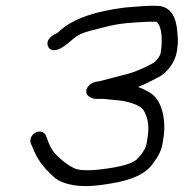

<svg xmlns="http://www.w3.org/2000/svg" viewBox="-20 -641 634 663"><path d="M190.4 -474.7C208.7 -484.8 227.1 -502.2 236.4 -509.7C248.4 -519.3 263.9 -527.5 289.8 -534.2C348.8 -549.2 374.7 -558.7 442.4 -563.1L473.3 -565.1C483.3 -565.7 490.3 -566 494.4 -566H511.4C518 -566 520.7 -565.7 520.8 -565.7C520.8 -565.7 522.1 -564.7 525.7 -560.1C538 -544.4 542.1 -503.9 535 -459C532.9 -445.6 514.8 -424.9 507.3 -422.2L506.1 -421.8L505.1 -421.2C471.3 -402.7 440 -390.6 417.3 -384.9C377.2 -374.9 352.8 -367.5 321.1 -360C295.7 -358.8 278.2 -341.7 277.7 -325.9C277.4 -319.6 280.2 -312.8 287.1 -307.8C304.2 -295.2 325.2 -300.7 334.5 -299.7C343.7 -298.6 362.3 -296.8 391 -294.2C420.3 -291.5 459.4 -279.6 474.1 -263.2C487.7 -240.7 497.1 -213.5 489.6 -166.5L486.4 -146C483.4 -127.2 466.8 -104 451.7 -90C438.6 -77.8 402.2 -64.6 324.4 -55.7C287.2 -51.5 260.7 -52.5 245.1 -56.8C230.4 -60.9 198.7 -79.6 168 -113C159 -123.3 150.6 -139 143 -161.3L138.6 -172.7C131.8 -188.1 114.7 -190 101.9 -182.9C89.6 -176.1 81.2 -160.8 86.3 -145.9L86.4 -145.5L91 -135.3C107.4 -92.8 127.8 -63.3 170.7 -25.7C203.9 -1.4 257.3 6.4 321.3 -1.2C414 -12.7 480 -31.5 511.7 -81.5C526.7 -100.7 537.7 -122.9 541.2 -144.5L544.6 -166.5C553.7 -223.6 540.9 -292.6 500.6 -319.3C485.4 -328.6 471.7 -335.3 456.8 -340.7L471.9 -347.1C488.9 -354.3 510.3 -366.2 525.2 -373.4C559.3 -389.9 585.1 -428.4 590.7 -463.5C593.7 -482.4 594.9 -497.2 594 -508.7L592 -533.9C589.1 -570 576.4 -621 520.1 -621H503.1C477.3 -621 433 -616.4 411.3 -614.9L410.5 -614.9L409.8 -614.8C309.4 -601.9 240.7 -578.3 195.9 -542.7L195.7 -542.5L177.5 -526.8C175.8 -525.4 151.1 -517.6 144.8 -498C143 -492.1 143.6 -486.1 145.8 -481.1C154.6 -461.2 177 -467.3 190.4 -474.7Z"/></svg>

Font: MewTooHand
Style: BdWideIta
Weight: 400
Designer: Mew Too, Robert Jablonski
Version: Version 0.77